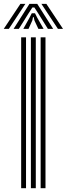

<svg xmlns="http://www.w3.org/2000/svg" viewBox="-69 -998 354 1018"><path d="M146.5 0V-800H172.2V0ZM43.2 0V-800H69V0ZM94.8 0V-800H120.8V0ZM-49.2 -844.8 39.2 -977.5H65.5L-22.2 -844.8ZM3 -844.8 87.2 -977.5H128.5L213 -844.8H185L134 -926.5L113.2 -958.5H102.8L81.8 -926.2L30.8 -844.8ZM238.2 -844.8 150.5 -977.5H176.8L265.2 -844.8ZM54.5 -844.8 87.2 -903.5 99.5 -927.8H116.5L128.8 -903.5L162.2 -844.8H134.5L113.8 -889L109.8 -907.2H106L102.2 -889L82.2 -844.8Z"/></svg>

Font: Big Shoulders Inline Display ExtraBold
Style: Regular
Weight: 800
Designer: Patric King
Foundry: XO Type Co
Version: Version 1.000